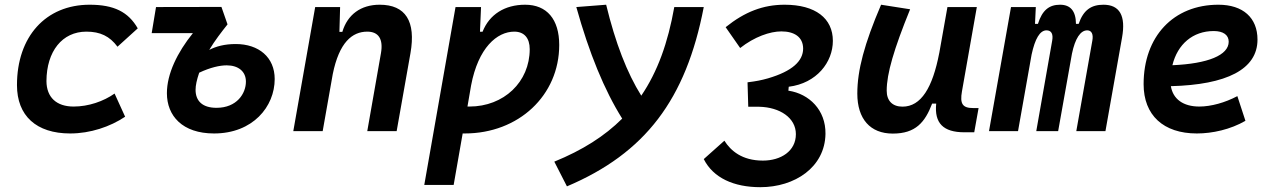

<svg xmlns="http://www.w3.org/2000/svg" viewBox="-20 -547 5313 801"><path d="M287.1 -102.5C215.3 -102.5 174.3 -141.1 173.8 -208.5C174.3 -333 239.7 -415 340.3 -415C398.4 -415 437.5 -396 470.2 -352.1L554.7 -428.7C515.1 -497.6 455.1 -527.3 354 -527.3C170.9 -527.3 50.8 -394.5 50.8 -191.9C50.8 -64 131.3 9.8 272.9 9.8C356.4 9.8 439.5 -18.1 502 -60.1L458 -156.7C411.6 -124 349.1 -102.5 287.1 -102.5Z M873 9.8C1035.2 9.8 1126 -102.5 1126 -217.3C1126 -308.1 1059.6 -363.3 963.4 -363.3C917 -363.3 881.3 -353.5 853 -338.9C876.5 -378.4 903.8 -413.1 929.2 -445.3L903.8 -518.1L630.9 -517.6L612.8 -408.7H784.7C719.7 -328.1 676.3 -238.8 676.3 -158.2C676.3 -63.5 741.2 9.8 873 9.8ZM811 -243.7C857.4 -265.6 897 -274.4 925.8 -274.4C973.6 -274.4 1005.9 -249.5 1005.9 -206.5C1005.9 -156.7 967.8 -97.2 883.3 -97.2C824.7 -97.2 795.9 -125.5 795.9 -172.4C795.9 -190.9 800.8 -213.4 811 -243.7Z M1203.6 0H1326.2L1368.2 -237.8C1395 -370.1 1449.2 -415 1512.2 -415C1559.1 -415 1579.6 -384.3 1569.3 -325.2L1512.2 0H1634.8L1692.4 -325.2C1715.8 -458.5 1671.9 -527.3 1564 -527.3C1485.4 -527.3 1429.7 -486.3 1408.2 -414.1H1396L1398.9 -517.6H1294.9Z M1872.6 224.6 1910.2 9.8C1913.1 9.8 1916 9.8 1918.9 9.8C2143.6 9.8 2313 -148.9 2313 -359.4C2313 -466.8 2261.2 -527.3 2170.9 -527.3C2085.9 -527.3 2021.5 -486.8 1993.2 -414.6H1982.4L1986.8 -517.6H1880.4L1750 224.6ZM1930.2 -102.5 1945.3 -190.4C1975.1 -348.1 2053.7 -415 2125.5 -415C2166.5 -415 2189.9 -388.7 2189.9 -341.8C2189.9 -205.1 2082 -102.5 1938.5 -102.5C1935.5 -102.5 1932.6 -102.5 1930.2 -102.5Z M2345.2 230.5C2671.4 92.3 2841.8 -131.3 2916 -517.6H2793C2766.6 -368.2 2723.1 -247.6 2655.3 -147.9C2596.2 -242.2 2547.4 -367.7 2508.8 -527.3L2384.3 -517.6C2438 -325.2 2501 -171.4 2575.7 -52.2C2502.4 21 2409.7 79.6 2292.5 127.4Z M3151.9 233.9C3295.9 233.9 3421.4 150.9 3423.8 11.7C3425.3 -88.4 3355.5 -155.3 3270.5 -168.5H3269L3270.5 -185.1C3387.7 -199.7 3454.6 -288.1 3454.6 -376.5C3454.6 -470.7 3381.8 -527.3 3253.4 -527.3C3163.6 -527.3 3086.9 -497.6 3007.3 -433.6L3067.9 -346.7C3127.4 -393.6 3192.4 -416 3239.7 -416C3292.5 -416 3330.1 -393.6 3330.6 -344.7C3330.6 -292.5 3285.6 -250 3184.1 -220.2C3156.7 -212.4 3134.8 -208 3098.6 -203.6L3101.6 -101.6C3108.9 -101.6 3115.7 -101.6 3121.6 -101.6C3132.3 -101.6 3140.1 -102.1 3147.5 -101.6C3233.9 -99.6 3300.3 -55.2 3300.3 12.7C3300.3 83.5 3237.8 123 3162.6 123C3075.2 123 3028.3 81.5 3002 40L2916 116.7C2955.6 195.3 3041.5 233.9 3151.9 233.9Z M3704.6 10.3C3799.8 10.3 3838.9 -36.6 3868.7 -114.7H3885.7C3877.4 -33.2 3915 4.9 4003.4 4.9H4044.4L4062.5 -96.2H4040C3995.6 -96.2 3983.9 -113.8 3993.2 -166L4055.2 -517.6H3932.6L3898.4 -325.2V-325.7C3870.6 -181.2 3822.8 -102.1 3745.1 -102.1C3703.1 -102.1 3679.2 -126.5 3679.2 -168.9C3679.2 -239.7 3709 -341.3 3776.9 -508.3L3655.8 -527.3C3585.9 -364.3 3556.6 -253.4 3556.6 -156.7C3556.6 -50.8 3610.4 10.3 3704.6 10.3Z M4301.3 -517.6H4197.8L4106 0H4227.1L4283.7 -319.3C4297.9 -385.3 4318.4 -420.4 4345.7 -420.4C4366.2 -420.4 4374.5 -405.3 4369.6 -377.4L4303.2 0H4394.5L4452.1 -323.2C4465.3 -386.7 4487.8 -420.4 4515.6 -420.4C4534.2 -420.4 4542 -404.3 4537.1 -377.4L4470.2 0H4591.8L4661.1 -390.6C4677.2 -481 4651.4 -527.3 4583.5 -527.3C4533.2 -527.3 4500 -505.9 4480 -447.3H4468.8C4468.3 -502.4 4444.8 -527.3 4402.3 -527.3C4357.4 -527.3 4328.1 -504.9 4310.1 -447.3H4297.9Z M4983.4 -102.5C4916 -102.5 4873.5 -133.8 4864.7 -187.5C5097.7 -193.4 5226.1 -257.8 5226.1 -381.8C5226.1 -473.1 5165.5 -527.3 5063 -527.3C4875.5 -527.3 4751 -395 4751 -195.8C4751 -66.4 4833.5 9.8 4973.1 9.8C5038.1 9.8 5113.3 -6.8 5175.8 -43L5142.1 -146C5090.8 -118.7 5032.2 -102.5 4983.4 -102.5ZM4871.1 -274.9C4892.6 -362.8 4956.5 -417.5 5043.5 -417.5C5083.5 -417.5 5106 -400.9 5106 -373C5106 -316.9 5019.5 -281.2 4871.1 -274.9Z"/></svg>

Font: Cascadia Mono PL SemiBold
Style: Italic
Weight: 600
Italic angle: -10°
Monospace: yes
Designer: Aaron Bell
Foundry: Saja Typeworks
Version: Version 2404.023